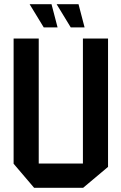

<svg xmlns="http://www.w3.org/2000/svg" viewBox="-20 -897 578 917"><path d="M376 0V-713H496V-100L377 0ZM143 0 45 -115V-116H376V0ZM45 -116V-713H165V-116ZM318 -766 251 -876V-877H355L384 -766ZM189 -766 122 -876V-877H226L255 -766Z"/></svg>

Font: Foldit Medium
Style: Regular
Weight: 500
Version: Version 1.003